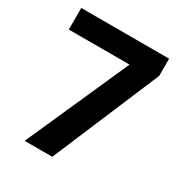

<svg xmlns="http://www.w3.org/2000/svg" viewBox="-167 -832 899 952"><g transform="rotate(30 282.0 -355.5)"><path d="M109.9 0 371.3 -587.4H23.7V-710.9H526.6V-612.3L268.1 0Z"/></g></svg>

Font: RobotoFlex
Style: Regular
Weight: 400
Designer: Berlow after Robertson
Foundry: Google
Version: Version 2.136